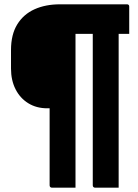

<svg xmlns="http://www.w3.org/2000/svg" viewBox="-20 -720 640 890"><path d="M309 -563Q292 -563 278.5 -555.5Q265 -548 257.5 -532.5Q250 -517 250 -492V-368Q250 -352 253 -344Q256 -336 262.5 -333Q269 -330 280 -330H304V-218Q282 -218 264.5 -218Q247 -218 233 -218H199Q149 -218 111 -241.5Q73 -265 52 -306.5Q31 -348 31 -402V-488Q31 -560 60 -607Q89 -654 140 -677Q191 -700 258 -700H568Q570 -700 572.5 -699.5Q575 -699 576 -697Q578 -696 578.5 -693.5Q579 -691 579 -689Q579 -644 579 -620Q579 -596 579 -584.5Q579 -573 579 -563H568Q535 -563 489.5 -563Q444 -563 397 -563Q350 -563 309 -563ZM268 -630H319Q323 -630 325 -628.5Q327 -627 328.5 -625Q330 -623 330 -619Q330 -523 330 -427Q330 -331 330 -234.5Q330 -138 330 -42Q330 54 330 150Q302 150 275.5 150Q249 150 221 150Q216 150 213 147Q210 144 210 139Q210 75 210 11Q210 -53 210 -117Q210 -181 210 -245.5Q210 -310 210 -374Q210 -438 210 -502Q210 -566 210 -630ZM465 -630H519Q523 -630 525 -628.5Q527 -627 528.5 -625Q530 -623 530 -619Q530 -537 530 -454.5Q530 -372 530 -289.5Q530 -207 530 -124.5Q530 -42 530 40Q530 70 530 98Q530 126 530 150Q502 150 475.5 150Q449 150 421 150Q416 150 413 147Q410 144 410 139Q410 62 410 -15Q410 -92 410 -169Q410 -246 410 -323Q410 -400 410 -476.5Q410 -553 410 -630Z"/></svg>

Font: Recursive Monospace ExtraBold
Style: Regular
Weight: 800
Version: Version 1.047